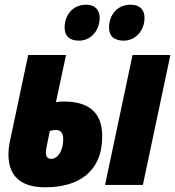

<svg xmlns="http://www.w3.org/2000/svg" viewBox="-20 -787 745 817"><path d="M507 -614C553 -614 595 -653 595 -712C595 -747 573 -767 536 -767C476 -767 444 -720 444 -670C444 -633 466 -614 507 -614ZM317 -614C363 -614 404 -653 404 -712C404 -747 382 -767 347 -767C287 -767 255 -720 255 -670C255 -633 276 -614 317 -614ZM173 10C314 10 415 -56 415 -207C415 -305 362 -355 251 -355C238 -355 225 -354 218 -352L261 -553H100L25 -199C17 -164 16 -144 16 -129C16 -24 85 10 173 10ZM427 0H588L705 -553H544ZM198 -111C176 -111 175 -130 175 -140C175 -146 181 -178 192 -230C200 -232 210 -234 217 -234C239 -234 249 -221 249 -194C249 -148 227 -111 198 -111Z"/></svg>

Font: Noto Sans UI Condensed Black
Style: Italic
Weight: 900
Width: 3
Italic angle: -192°
Designer: Monotype Design Team
Foundry: Monotype Imaging Inc.
Version: Version 1.901